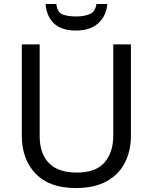

<svg xmlns="http://www.w3.org/2000/svg" viewBox="-20 -938 771 968"><path d="M640 -252Q640 -178 610 -118.5Q580 -59 518.5 -24.5Q457 10 362 10Q229 10 159.5 -62.5Q90 -135 90 -254V-714H180V-251Q180 -164 226.5 -116Q273 -68 367 -68Q464 -68 507.5 -119.5Q551 -171 551 -252V-714H640ZM521 -918Q516 -858 475.5 -821Q435 -784 363 -784Q289 -784 251.5 -820.5Q214 -857 210 -918H264Q269 -877 294 -866Q319 -855 365 -855Q404 -855 432.5 -867Q461 -879 466 -918Z"/></svg>

Font: Noto Sans Meroitic
Style: Regular
Weight: 400
Designer: Monotype Design Team
Foundry: Monotype Imaging Inc.
Version: Version 2.002; ttfautohint (v1.8.4.7-5d5b)